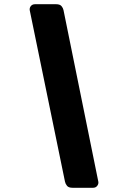

<svg xmlns="http://www.w3.org/2000/svg" viewBox="-20 -806 584 910"><path d="M324 84Q305 84 297.5 74.5Q290 65 288 55L121 -757Q119 -768 126 -777Q133 -786 146 -786H246Q264 -786 271.5 -777Q279 -768 281 -758L446 55Q448 65 441 74.5Q434 84 421 84Z"/></svg>

Font: Rubik ExtraBold
Style: Italic
Weight: 800
Italic angle: -12°
Designer: Hubert and Fischer
Foundry: Hubert and Fischer
Version: Version 2.300;gftools[0.9.30]